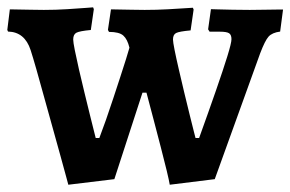

<svg xmlns="http://www.w3.org/2000/svg" viewBox="-28 -488 791 523"><path d="M158.1 15.2Q158.1 15.2 152.3 -6.4Q146.4 -27.9 136.8 -63Q127.2 -98.1 115.5 -139.7Q103.8 -181.4 92.3 -223.1Q80.9 -264.8 71.2 -298.8Q61.5 -332.8 55.4 -351.6Q39.3 -401 -6.1 -402L-8.1 -406.5L-1.2 -462.5Q-1.2 -462.5 15.5 -462.2Q32.1 -462 54 -461.5Q76 -461 91.5 -461Q124.2 -461 155.2 -463Q186.3 -465 206 -466.5Q225.6 -468 225.6 -468L227.6 -463L219.4 -406.3Q189.1 -403.5 180.2 -398.9Q171.4 -394.3 171.4 -380.3Q171.4 -373.2 175.8 -351.1Q180.2 -329 187.2 -298.4Q194.3 -267.9 202.1 -235.6Q209.8 -203.3 216.9 -175.2Q223.9 -147.2 228.3 -129.6Q232.7 -112.1 232.7 -112.1H242.6Q250.8 -133.5 260.7 -161.6Q270.6 -189.6 280.5 -220Q290.5 -250.4 299.5 -277.9Q308.6 -305.5 315.2 -326.8Q321.8 -348.1 324.6 -358.1Q319.1 -381.1 307.9 -391.1Q296.8 -401.1 268.9 -401.1L266 -406.5L274.3 -462.5Q274.3 -462.5 290.7 -462.2Q307.1 -462 328.8 -461.5Q350.5 -461 366 -461Q398.7 -461 428.8 -462.7Q458.9 -464.5 478.2 -465.7Q497.4 -466.9 497.4 -466.9L499.4 -461.9L491.2 -405.2Q460.3 -402.4 451.8 -398.1Q443.2 -393.8 443.2 -380.3Q443.2 -373.8 447.6 -351.6Q452 -329.5 459.1 -299Q466.1 -268.5 473.9 -235.9Q481.7 -203.3 488.7 -175.2Q495.7 -147.2 500.1 -129.6Q504.6 -112.1 504.6 -112.1H514.4Q540.9 -185.6 560.6 -242.4Q580.3 -299.1 591.4 -335.1Q602.5 -371 602.5 -381.2Q602.5 -393.4 595.9 -397.5Q589.4 -401.7 570.5 -401.7H542.9L538.9 -408.1L546.6 -463Q546.6 -463 563.7 -462.5Q580.7 -462 605.2 -461.5Q629.8 -461 652.4 -461Q672.1 -461 692.9 -461.5Q713.7 -462 728.4 -462Q743 -462 743 -462L735.1 -402Q713.3 -399.1 703.5 -388.2Q693.8 -377.3 680.7 -342.8L557 0L434.4 15.2Q432.6 3.9 426.2 -22.8Q419.7 -49.5 410.4 -85.5Q401.2 -121.5 390.8 -160.6Q380.5 -199.6 371 -235.6H360.1L283.5 0Z"/></svg>

Font: Alegreya
Style: Regular
Weight: 400
Designer: Juan Pablo del Peral
Foundry: Huerta Tipografica
Version: Version 2.009